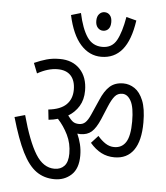

<svg xmlns="http://www.w3.org/2000/svg" viewBox="-54 -908 750 867"><g transform="rotate(5 321.0 -474.5)"><path d="M351 -818Q351 -838 361 -849Q371 -860 385 -860Q400 -860 409.5 -849Q419 -838 419 -818Q419 -797 409.5 -786.5Q400 -776 385 -776Q371 -776 361 -787Q351 -798 351 -818ZM531 -835Q518 -745 482 -701.5Q446 -658 387 -658Q333 -658 293.5 -702Q254 -746 235 -834L279 -847Q294 -777 319 -740Q344 -703 388 -703Q432 -703 452.5 -740Q473 -777 485 -847ZM332 -205Q332 -146 301 -117.5Q270 -89 225 -89Q178 -89 142.5 -114Q107 -139 78 -197Q49 -255 21 -353L68 -366Q100 -249 135 -192.5Q170 -136 221 -136Q249 -136 265.5 -154Q282 -172 282 -210Q282 -256 263 -294.5Q244 -333 217 -362Q197 -356 175 -354L170 -400Q225 -406 251 -431.5Q277 -457 277 -499Q277 -540 256.5 -562.5Q236 -585 196 -585Q153 -585 105 -558L87 -604Q116 -617 142.5 -624.5Q169 -632 202 -632Q260 -632 294 -596Q328 -560 328 -499Q328 -458 310 -428.5Q292 -399 262 -381Q275 -363 285.5 -355Q296 -347 314 -347Q331 -347 342.5 -358Q354 -369 365 -394L395 -462Q413 -505 436.5 -526Q460 -547 498 -547Q525 -547 549 -531Q573 -515 588 -478.5Q603 -442 603 -379Q603 -296 573 -253.5Q543 -211 486 -211Q453 -211 426 -225Q399 -239 375 -267L406 -301Q423 -281 441.5 -269Q460 -257 481 -257Q516 -257 534 -285.5Q552 -314 552 -379Q552 -443 536.5 -471.5Q521 -500 497 -500Q476 -500 463 -484.5Q450 -469 437 -438L412 -378Q394 -336 374.5 -319Q355 -302 324 -302Q317 -302 310 -303Q320 -281 326 -256.5Q332 -232 332 -205Z"/></g></svg>

Font: Noto Sans ExtraCondensed Light
Style: Regular
Weight: 300
Width: 2
Designer: Monotype Design Team
Foundry: Monotype Imaging Inc.
Version: Version 2.013; ttfautohint (v1.8.4.7-5d5b)